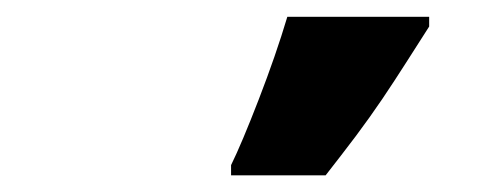

<svg xmlns="http://www.w3.org/2000/svg" viewBox="-20 -816 588 230"><path d="M256.8 -618.2Q269.5 -644 290 -697Q310.5 -750 324.2 -795.9H494.1V-784.2Q480 -762.2 466.3 -740.7Q452.6 -719.2 438 -697.5Q423.3 -675.8 406.5 -653.3Q389.6 -630.9 370.1 -606H256.8Z"/></svg>

Font: Open Sans Extrabold
Style: Italic
Weight: 800
Italic angle: -12°
Foundry: Ascender Corporation
Version: Version 1.10